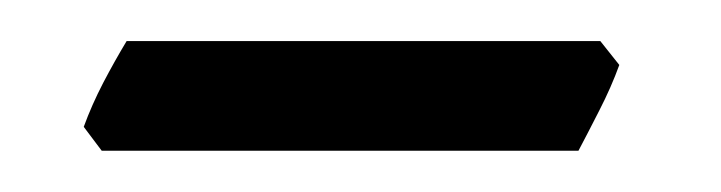

<svg xmlns="http://www.w3.org/2000/svg" viewBox="-20 -296 353 94"><path d="M283.2 -264.2Q279.3 -253.4 273.4 -241.9Q267.6 -230.5 263.2 -222.2H29.8L21 -233.9Q24.9 -244.6 30.5 -255.4Q36.1 -266.1 42 -275.9H273.9Z"/></svg>

Font: Gentium Plus Viet
Style: Italic
Weight: 400
Italic angle: -8°
Designer: J. Victor Gaultney, Annie Olsen, Iska Routamaa, Becca Hirsbrunner
Foundry: SIL International
Version: Version 5.000